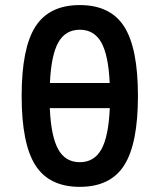

<svg xmlns="http://www.w3.org/2000/svg" viewBox="-20 -723 626 753"><path d="M293 9.8Q172.9 9.8 118.9 -74.7Q64.9 -159.2 64.9 -346.7Q64.9 -534.2 118.9 -618.7Q172.9 -703.1 293 -703.1Q413.1 -703.1 467 -618.7Q521 -534.2 521 -346.7Q521 -159.2 467 -74.7Q413.1 9.8 293 9.8ZM293 -606.4Q236.8 -606.4 208.7 -556.6Q180.7 -506.8 175.8 -397.5H410.2Q405.3 -506.8 377.2 -556.6Q349.1 -606.4 293 -606.4ZM293 -86.9Q349.6 -86.9 377.7 -137.5Q405.8 -188 410.6 -298.8H175.3Q180.2 -188 208.3 -137.5Q236.3 -86.9 293 -86.9Z"/></svg>

Font: Caskaydia Cove Medium
Style: Regular
Weight: 500
Monospace: yes
Designer: Aaron Bell
Foundry: Saja Typeworks
Version: Version 4.300; ttfautohint (v1.8.3)